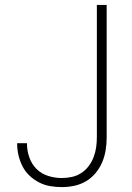

<svg xmlns="http://www.w3.org/2000/svg" viewBox="-20 -755 540 783"><path d="M232 8Q208 8 184.5 4Q161 0 139.5 -11Q118 -22 100.5 -38.5Q83 -55 72 -76.5Q61 -98 55.5 -121.5Q50 -145 50 -168Q50 -169 50 -169.5Q50 -170 50 -171H90Q90 -171 90 -170Q90 -169 90 -169Q90 -141 99.5 -113.5Q109 -86 129 -66Q149 -46 176.5 -37.5Q204 -29 232 -29Q253 -29 273.5 -33.5Q294 -38 311.5 -49.5Q329 -61 341.5 -77.5Q354 -94 361.5 -113.5Q369 -133 372 -153.5Q375 -174 375 -195V-735H415V-195Q415 -169 411 -143.5Q407 -118 397 -94Q387 -70 370 -49.5Q353 -29 331 -16Q309 -3 283.5 2.5Q258 8 232 8Z"/></svg>

Font: iosevka_custom_sans_ss08 XLt
Style: Regular
Weight: 200
Designer: Belleve Invis
Foundry: Belleve Invis
Version: Version 10.3.0; ttfautohint (v1.8.3)